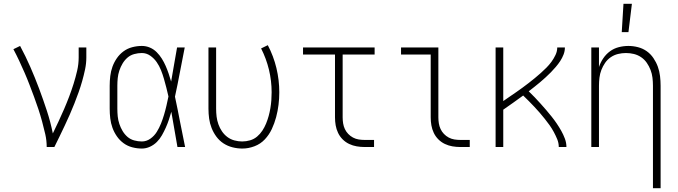

<svg xmlns="http://www.w3.org/2000/svg" viewBox="-20 -768 3540 1003"><path d="M224 0Q224 -34 216.5 -67Q209 -100 200 -133Q191 -166 180.5 -198Q170 -230 158 -262Q146 -294 134 -325.5Q122 -357 108.5 -388Q95 -419 80.5 -450Q66 -481 50 -511L85 -528Q114 -474 138.5 -418Q163 -362 184.5 -304.5Q206 -247 225 -189Q244 -131 256 -71Q271 -102 286 -134Q301 -166 315 -198.5Q329 -231 341.5 -264Q354 -297 364.5 -330.5Q375 -364 383 -398.5Q391 -433 391 -468V-520H431V-468Q431 -437 424.5 -406Q418 -375 409.5 -345Q401 -315 390.5 -285.5Q380 -256 368.5 -227Q357 -198 344.5 -169.5Q332 -141 318.5 -112.5Q305 -84 291.5 -56Q278 -28 264 0Z M721 8Q696 8 671 1.5Q646 -5 625.5 -20Q605 -35 590.5 -56Q576 -77 567.5 -100.5Q559 -124 556 -149.5Q553 -175 553 -200V-320Q553 -345 556 -370.5Q559 -396 567.5 -419.5Q576 -443 590.5 -464Q605 -485 625.5 -500Q646 -515 671 -521.5Q696 -528 721 -528Q743 -528 763 -519.5Q783 -511 798.5 -495.5Q814 -480 825.5 -461.5Q837 -443 845.5 -423.5Q854 -404 861 -383.5Q868 -363 874 -342Q882 -387 889.5 -431.5Q897 -476 905 -520H945Q932 -456 920 -391.5Q908 -327 894 -263Q908 -198 920.5 -132Q933 -66 947 0H907Q899 -46 891 -92Q883 -138 875 -184Q869 -163 862 -142Q855 -121 846 -101Q837 -81 826 -61.5Q815 -42 799.5 -26.5Q784 -11 763.5 -1.5Q743 8 721 8ZM721 -29Q745 -29 765.5 -43.5Q786 -58 799 -79Q812 -100 821 -122.5Q830 -145 837 -168.5Q844 -192 849.5 -216Q855 -240 860 -264Q855 -287 849 -310Q843 -333 836.5 -356Q830 -379 821 -401.5Q812 -424 798.5 -443.5Q785 -463 765 -477Q745 -491 721 -491Q701 -491 681 -485.5Q661 -480 646 -467Q631 -454 620.5 -436.5Q610 -419 603.5 -399.5Q597 -380 595 -360Q593 -340 593 -320V-200Q593 -180 595 -160Q597 -140 603.5 -120.5Q610 -101 620.5 -83.5Q631 -66 646 -53Q661 -40 681 -34.5Q701 -29 721 -29Z M1246 8Q1220 8 1194.5 1.5Q1169 -5 1147.5 -19Q1126 -33 1110.5 -54Q1095 -75 1085.5 -99Q1076 -123 1072.5 -148.5Q1069 -174 1069 -200V-520H1109V-200Q1109 -179 1111.5 -158.5Q1114 -138 1121 -118.5Q1128 -99 1139.5 -82Q1151 -65 1167.5 -52.5Q1184 -40 1204.5 -34.5Q1225 -29 1245 -29Q1266 -29 1286.5 -35Q1307 -41 1323 -54.5Q1339 -68 1350.5 -85.5Q1362 -103 1370 -122.5Q1378 -142 1383.5 -162Q1389 -182 1392.5 -203Q1396 -224 1397.5 -244.5Q1399 -265 1399 -286Q1399 -346 1385 -404Q1371 -462 1344 -515L1379 -532Q1409 -475 1424 -412.5Q1439 -350 1439 -286Q1439 -253 1435 -220.5Q1431 -188 1422.5 -156Q1414 -124 1400 -94Q1386 -64 1363.5 -40Q1341 -16 1309.5 -4Q1278 8 1246 8Z M1885 0Q1864 0 1843.5 -3.5Q1823 -7 1804 -16Q1785 -25 1770 -40Q1755 -55 1746 -74Q1737 -93 1733.5 -113.5Q1730 -134 1730 -155V-483H1563V-520H1937V-483H1770V-155Q1770 -139 1772.5 -123.5Q1775 -108 1781.5 -94Q1788 -80 1799 -68.5Q1810 -57 1824 -49.5Q1838 -42 1853.5 -39.5Q1869 -37 1885 -37H1934V0Z M2385 0Q2364 0 2343.5 -3.5Q2323 -7 2304 -16Q2285 -25 2270 -40Q2255 -55 2246 -74Q2237 -93 2233.5 -113.5Q2230 -134 2230 -155V-483H2075V-520H2270V-155Q2270 -139 2272.5 -123.5Q2275 -108 2281.5 -94Q2288 -80 2299 -68.5Q2310 -57 2324 -49.5Q2338 -42 2353.5 -39.5Q2369 -37 2385 -37H2434V0Z M2569 0V-520H2609V-240Q2626 -252 2643 -263.5Q2660 -275 2676.5 -286.5Q2693 -298 2709.5 -310Q2726 -322 2742 -334.5Q2758 -347 2774 -360Q2790 -373 2805 -386.5Q2820 -400 2834.5 -414.5Q2849 -429 2861 -445.5Q2873 -462 2882 -481Q2891 -500 2891 -520H2931Q2931 -501 2924 -483Q2917 -465 2906.5 -449Q2896 -433 2883.5 -418.5Q2871 -404 2858 -390.5Q2845 -377 2830.5 -364Q2816 -351 2801.5 -338.5Q2787 -326 2772 -314.5Q2757 -303 2742 -291Q2758 -276 2773.5 -259.5Q2789 -243 2804 -226.5Q2819 -210 2833.5 -193Q2848 -176 2862 -158.5Q2876 -141 2888.5 -122.5Q2901 -104 2912 -84.5Q2923 -65 2931 -43.5Q2939 -22 2939 0H2899Q2899 -21 2891 -40.5Q2883 -60 2873 -78.5Q2863 -97 2851 -114Q2839 -131 2826 -147Q2813 -163 2799.5 -179Q2786 -195 2771.5 -210Q2757 -225 2742.5 -240Q2728 -255 2713 -269Q2687 -250 2661 -231.5Q2635 -213 2609 -195V0Z M3391 215V-320Q3391 -341 3388.5 -362Q3386 -383 3378.5 -402.5Q3371 -422 3359 -439.5Q3347 -457 3329.5 -469Q3312 -481 3291.5 -486Q3271 -491 3250 -491Q3229 -491 3208.5 -486Q3188 -481 3170.5 -469Q3153 -457 3141 -439.5Q3129 -422 3121.5 -402.5Q3114 -383 3111.5 -362Q3109 -341 3109 -320V0H3069V-520H3109V-418Q3117 -442 3131.5 -463.5Q3146 -485 3166.5 -500Q3187 -515 3212 -521.5Q3237 -528 3263 -528Q3288 -528 3313 -521.5Q3338 -515 3358.5 -500.5Q3379 -486 3393.5 -464.5Q3408 -443 3416.5 -419.5Q3425 -396 3428 -370.5Q3431 -345 3431 -320V215ZM3228 -600 3237 -748H3281L3263 -600Z"/></svg>

Font: Iosevka Curly Extralight
Style: Regular
Weight: 200
Monospace: yes
Designer: Belleve Invis
Foundry: Belleve Invis
Version: Version 22.1.2; ttfautohint (v1.8.4)